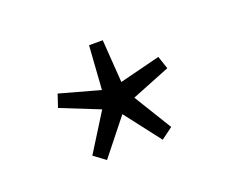

<svg xmlns="http://www.w3.org/2000/svg" viewBox="-56 -798 508 421"><g transform="rotate(-20 197.5 -587.0)"><path d="M132 -462 105 -482 160 -570 70 -606 80 -636 174 -610 181 -712H213L220 -612L315 -636L325 -606L235 -570L289 -482L262 -462L198 -545Z"/></g></svg>

Font: hySource Sans Pro Light
Style: Regular
Weight: 300
Designer: Paul D. Hunt
Foundry: Adobe Systems Incorporated
Version: Version 2.021;PS 2.000;hotconv 1.0.86;makeotf.lib2.5.63406